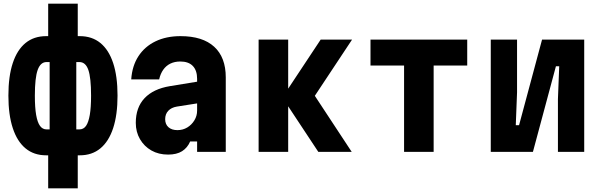

<svg xmlns="http://www.w3.org/2000/svg" viewBox="-20 -832 3290 1052"><path d="M244 200V19H233Q166 19 120 -19Q74 -57 50 -130Q26 -203 26 -308Q26 -414 50 -486.5Q74 -559 120 -596.5Q166 -634 233 -634H244V-812H406V-634H417Q484 -634 530 -596.5Q576 -559 600 -486.5Q624 -414 624 -308Q624 -203 600 -130Q576 -57 530 -19Q484 19 417 19H406V200ZM235 -123H252V-492H235Q202 -492 186.5 -449Q171 -406 171 -308Q171 -243 178 -202.5Q185 -162 199 -142.5Q213 -123 235 -123ZM398 -123H415Q438 -123 451.5 -142.5Q465 -162 472 -202.5Q479 -243 479 -308Q479 -406 464 -449Q449 -492 415 -492H398Z M1070 -386V-267L949 -248Q919 -243 902 -225Q885 -207 885 -179Q885 -151 903 -135Q921 -119 952 -119Q982 -119 1006 -133.5Q1030 -148 1045 -172.5Q1060 -197 1060 -226V-400Q1060 -446 1036.5 -470.5Q1013 -495 968 -495Q937 -495 913.5 -483.5Q890 -472 874.5 -450Q859 -428 852 -397H699Q704 -471 738.5 -524Q773 -577 832 -605.5Q891 -634 969 -634Q1090 -634 1153.5 -576Q1217 -518 1217 -408V0H1060V-57H1022Q1007 -22 977.5 -3.5Q948 15 901 15Q849 15 809.5 -7.5Q770 -30 747 -69.5Q724 -109 724 -159Q724 -243 772 -294Q820 -345 911 -360Z M1724 0 1527 -298 1737 -615H1909L1705 -307L1907 0ZM1397 0V-615H1559V0Z M2194 0V-473H2010V-615H2540V-473H2356V0Z M2669 0V-615H2813V-326L2806 -146H2824L2950 -615H3181V0H3037V-289L3044 -469H3026L2900 0Z"/></svg>

Font: Martian Mono SemiCondensed
Style: Bold
Weight: 700
Width: 4
Designer: Roman Shamin
Foundry: Evil Martians
Version: Version 1.000